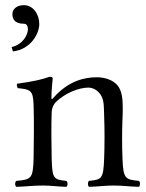

<svg xmlns="http://www.w3.org/2000/svg" viewBox="-20 -718 565 743"><path d="M188 -341C188 -341 188 -340 187 -340C184 -336 179 -329 179 -341C179 -370 184 -414 184 -414C184 -419 180 -421 172 -421C145 -411 112 -403 46 -394C44 -388 46 -384 48 -378C48 -378 48 -377 48 -377C99 -372 108 -368 110 -312C112 -261 111 -153 110 -104C108 -26 100 -23 43 -18C37 -12 37 -1 43 5C82 4 105 0 146 0C183 0 197 4 237 5C243 -1 243 -12 237 -18C188 -23 182 -26 180 -104C179 -151 178 -236 180 -283C181 -303 188 -314 196 -323C232 -358 285 -379 322 -379C341 -379 362 -367 373 -345C383 -326 382 -300 383 -271C385 -221 385 -154 383 -104C380 -26 374 -23 324 -18C319 -12 319 -1 324 5C364 4 382 0 420 0C459 0 477 4 518 5C523 -1 523 -12 518 -18C465 -23 457 -26 454 -104C452 -154 452 -208 454 -258C455 -273 455 -288 455 -301C455 -335 452 -365 436 -386C420 -407 388 -419 355 -419C308 -419 246 -406 188 -341ZM72 -698C42 -698 28 -680 28 -664C28 -648 33 -626 74 -626C82 -626 88 -618 88 -605C88 -582 67 -545 25 -536L30 -519C100 -527 132 -589 132 -625C132 -661 110 -698 72 -698Z"/></svg>

Font: Libertinus Serif Display
Style: Regular
Weight: 400
Designer: Philipp H. Poll, Khaled Hosny
Foundry: Caleb Maclennan
Version: Version 7.050;RELEASE